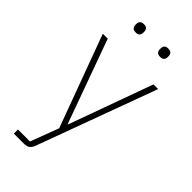

<svg xmlns="http://www.w3.org/2000/svg" viewBox="-278 -758 1018 1018"><g transform="rotate(45 231.0 -249.0)"><path d="M403 -508H438L190 167Q182 185 171 192.5Q160 200 138 200H64V169H154L214 10L23 -508H60L230 -38H233ZM142 -636Q125 -636 118.5 -644Q112 -652 112 -663V-671Q112 -682 118.5 -690Q125 -698 142 -698Q158 -698 164.5 -690Q171 -682 171 -671V-663Q171 -652 164.5 -644Q158 -636 142 -636ZM324 -636Q308 -636 301.5 -644Q295 -652 295 -663V-671Q295 -682 301.5 -690Q308 -698 324 -698Q341 -698 347.5 -690Q354 -682 354 -671V-663Q354 -652 347.5 -644Q341 -636 324 -636Z"/></g></svg>

Font: IBM Plex Sans Thai Looped ExtraLight
Style: Regular
Weight: 200
Designer: Mike Abbink, Paul van der Laan, Pieter van Rosmalen, Ben Mitchell, Mark Frömberg
Foundry: Bold Monday
Version: Version 1.0